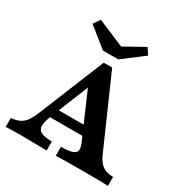

<svg xmlns="http://www.w3.org/2000/svg" viewBox="-175 -907 1009 1048"><g transform="rotate(30 330.0 -383.0)"><path d="M121.3 -152.3 292.1 -571H345.3L537.1 -135.4Q555.7 -92.7 580.6 -74.8Q605.4 -56.9 647.9 -56.5V0L607.9 -1.6Q576 -2.4 485.1 -2.4Q363.8 -2.4 319.3 0V-56.5Q366 -57.3 388.5 -64.5Q410.9 -71.6 414.3 -88.1Q417.8 -104.6 404.7 -134.6L270.1 -444.8L300 -447.4L190.5 -176.2Q171.5 -129.5 171.9 -104.3Q172.3 -79.2 193.3 -68.5Q214.3 -57.7 261.8 -56.5V0Q158.7 -2.4 109.1 -2.4Q46 -2.4 3.7 0V-56.5Q34.6 -58.6 55.6 -68.4Q76.5 -78.2 91.8 -98.1Q107.2 -118.1 121.3 -152.3ZM176.2 -223.3H407.3L431.8 -166.8H152.8ZM482.6 -725.8 352 -626.3H255.2L132.8 -724.6L161.2 -766.1L361.5 -681.8L298.8 -677.5L456.5 -765.3Z"/></g></svg>

Font: Playfair Micro SmCond SmLight
Style: Regular
Weight: 360
Width: 4
Designer: Claus Eggers Sørensen
Foundry: Claus Eggers Sørensen
Version: Version 2.100;Glyphs 3.2 (3219)